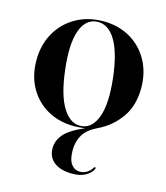

<svg xmlns="http://www.w3.org/2000/svg" viewBox="-101 -527 698 809"><g transform="rotate(15 248.5 -122.0)"><path d="M251 -449Q317 -449 368 -419.5Q419 -390 448 -337.8Q477 -285.5 477 -217.5Q477 -141.5 439.8 -88.8Q402.5 -36 344.5 -8.5Q301 12 283.2 41.2Q265.5 70.5 265.5 108.5Q265.5 150 280 169.5Q294.5 189 318.5 189Q335 189 349.2 179.8Q363.5 170.5 370.5 157.5Q373.5 153 377 154.5Q380 156.5 377.5 162Q369 180 346.5 192.8Q324 205.5 290 205.5Q238.5 205.5 210 183.8Q181.5 162 181.5 122.5Q181.5 90.5 204.2 62.8Q227 35 292.5 6Q277 8.5 265.5 9.2Q254 10 245 10Q179 10 128.2 -18.8Q77.5 -47.5 48.8 -98.8Q20 -150 20 -217.5Q20 -285 49.5 -337.2Q79 -389.5 131.2 -419.2Q183.5 -449 251 -449ZM275.5 1.5Q321.5 -3 342.5 -61.2Q363.5 -119.5 351 -229.5Q338 -340 304.5 -392.5Q271 -445 222 -440Q174 -435 154.2 -376Q134.5 -317 147.5 -209Q160 -100.5 194.2 -47Q228.5 6.5 275.5 1.5Z"/></g></svg>

Font: Fraunces 144pt SemiBold
Style: Regular
Weight: 600
Version: Version 1.000;[0bf87f6ff]